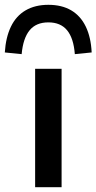

<svg xmlns="http://www.w3.org/2000/svg" viewBox="-59 -778 401 798"><path d="M87 0V-492H197V0ZM31 -553 -39 -560Q-35 -623 -13.5 -667.5Q8 -712 47.5 -735Q87 -758 142 -758Q198 -758 237 -735Q276 -712 297.5 -667.5Q319 -623 322 -560L252 -553Q247 -619 220 -652Q193 -685 142 -685Q91 -685 64 -652Q37 -619 31 -553Z"/></svg>

Font: Nunito Sans 10pt SemiExpanded SemiBold
Style: Regular
Weight: 600
Width: 6
Designer: Vernon Adams
Foundry: Vernon Adams
Version: Version 3.101;gftools[0.9.27]